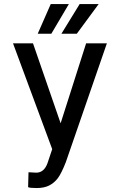

<svg xmlns="http://www.w3.org/2000/svg" viewBox="-20 -927 588 957"><path d="M282.2 -312.5 409.2 -710.9H512.7L308.1 -118.7Q285.6 -61.5 267.8 -38.3Q250 -15.1 225.1 -2.4Q200.2 10.3 162.6 10.3Q128.9 10.3 120.1 5.9L122.1 -68.4L160.6 -66.4Q199.7 -66.4 216.8 -113.8L240.2 -183.6L44.9 -710.9H144.5ZM377 -906.7H471.7L362.8 -758.8H286.1ZM232.9 -906.7H323.2L235.8 -758.8H168Z"/></svg>

Font: Roboto Condensed
Style: Regular
Weight: 400
Designer: Google
Version: Version 2.001047; 2015